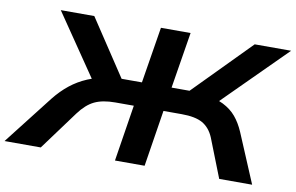

<svg xmlns="http://www.w3.org/2000/svg" viewBox="-108 -840 1503 976"><g transform="rotate(10 643.5 -352.5)"><path d="M-34 0 163 -253Q198 -297 237.5 -328.5Q277 -360 325.5 -380.5Q374 -401 436 -408L362 -368L132 -705H305L509 -397L486 -415H602L649 -705H802L755 -415H877L830 -397L1133 -705H1321L983 -368L926 -408Q985 -401 1025.5 -380.5Q1066 -360 1092 -329Q1118 -298 1137 -254L1244 0H1074L995 -201Q975 -248 937.5 -269.5Q900 -291 829 -291H735L689 0H536L582 -291H486Q421 -291 379.5 -271Q338 -251 301 -201L153 0Z"/></g></svg>

Font: Nunito Sans 7pt Expanded
Style: Bold Italic
Weight: 700
Width: 7
Italic angle: -9°
Designer: Vernon Adams
Foundry: Vernon Adams
Version: Version 3.101;gftools[0.9.27]